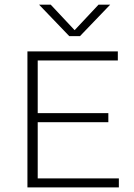

<svg xmlns="http://www.w3.org/2000/svg" viewBox="-20 -820 585 840"><path d="M100 0V-595H495.5V-555.5H145V-39.5H500V0ZM127.5 -285.5V-325H454V-285.5ZM283 -662 151 -799.5H202L315 -679H298L411 -799.5H462L330 -662Z"/></svg>

Font: Encode Sans SC SemiExpanded ExtraLight
Style: Regular
Weight: 250
Width: 6
Designer: Multiple Designers
Foundry: Impallari Type
Version: Version 3.002